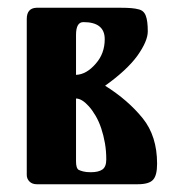

<svg xmlns="http://www.w3.org/2000/svg" viewBox="-20 -475 456 495"><path d="M385 -53Q385 -23 375 -12Q365 0 335 0H75Q63 0 56 -7Q49 -14 49 -24V-426Q49 -454 74 -455H292Q308 -455 319 -454Q330 -453 337 -451Q351 -448 356 -434Q361 -421 361 -394Q361 -369 334 -331Q307 -294 251 -254Q310 -217 348 -170Q385 -124 385 -53ZM250 -374Q250 -418 195 -418Q176 -418 176 -385V-282Q203 -283 227 -311Q250 -337 250 -374ZM254 -64Q254 -86 250.5 -106Q247 -126 241 -144Q235 -162 226.5 -176.5Q218 -191 209 -201Q191 -221 176 -221V-59Q176 -41 183 -37Q187 -35 194.5 -33Q202 -31 214 -31Q234 -31 244 -38Q254 -45 254 -64Z"/></svg>

Font: Shafarik
Style: Regular
Weight: 400
Version: Version 1.001; ttfautohint (v1.8.4.7-5d5b)